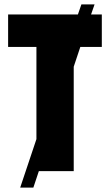

<svg xmlns="http://www.w3.org/2000/svg" viewBox="-20 -780 501 875"><path d="M346 -566 316 -476V0H157L132 75H72L146 -146V-566H17V-714H335L351 -760H411L395 -714H444V-566Z"/></svg>

Font: Noto Sans UI CondBlack
Style: Regular
Weight: 900
Width: 3
Designer: Monotype Design Team
Foundry: Monotype Imaging Inc.
Version: Version 1.001